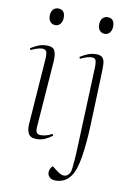

<svg xmlns="http://www.w3.org/2000/svg" viewBox="-103 -806 749 1098"><g transform="rotate(10 271.0 -257.0)"><path d="M103 -693Q103 -716 114.5 -729.5Q126 -743 144 -743Q184 -743 184 -696Q184 -675 173 -660.5Q162 -646 143 -646Q126 -646 114.5 -658.5Q103 -671 103 -693ZM122 -445Q124 -475 118.5 -488Q113 -501 95 -501Q70 -501 29 -481L24 -491Q50 -507 71 -515Q92 -523 118 -523Q154 -523 163.5 -501Q173 -479 171 -445L142 -56Q140 -30 147.5 -21Q155 -12 169 -12Q184 -12 200.5 -16Q217 -20 236 -31L242 -22Q222 -6 199.5 4Q177 14 150 14Q115 14 103.5 -7.5Q92 -29 94 -60ZM390 -693Q390 -716 401.5 -729.5Q413 -743 431 -743Q471 -743 471 -696Q471 -675 460 -660.5Q449 -646 430 -646Q413 -646 401.5 -658.5Q390 -671 390 -693ZM442 -121Q438 -13 425 68Q412 149 386 184Q368 209 345.5 219Q323 229 301 229Q274 229 263 216.5Q252 204 252 191Q252 166 270 151L294 170Q332 201 355.5 189.5Q379 178 382 141Q384 119 386.5 91Q389 63 390 31L409 -446Q410 -471 406 -486Q402 -501 382 -501Q357 -501 316 -481L311 -491Q337 -507 358 -515Q379 -523 405 -523Q431 -523 441.5 -510Q452 -497 453 -474.5Q454 -452 453 -423Z"/></g></svg>

Font: Literata 72pt ExtraLight
Style: Italic
Weight: 200
Italic angle: -2°
Designer: Latin by Veronika Burian and Jose Scaglione. Greek by Irene Vlachou. Cyrillic by Vera Evstafieva
Foundry: TypeTogether
Version: Version 3.002